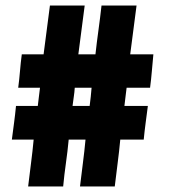

<svg xmlns="http://www.w3.org/2000/svg" viewBox="-20 -676 622 696"><path d="M287 -656Q281 -611 275.5 -567.5Q270 -524 264 -479H326Q331 -524 337 -567.5Q343 -611 348 -656H475Q469 -611 463.5 -567.5Q458 -524 452 -479H536Q533 -449 530.5 -418.5Q528 -388 524 -358H439Q437 -342 435 -325.5Q433 -309 431 -292H516Q512 -261 508 -231Q504 -201 501 -170H416Q412 -127 406.5 -85Q401 -43 396 0H270Q275 -43 280.5 -85Q286 -127 290 -170H229Q225 -127 219 -85Q213 -43 209 0H82Q87 -43 92.5 -85Q98 -127 102 -170H23Q27 -201 31 -231Q35 -261 38 -292H117Q119 -309 121 -325.5Q123 -342 125 -358H46Q50 -388 52.5 -418.5Q55 -449 59 -479H138Q144 -524 149.5 -567.5Q155 -611 161 -656ZM251 -358Q250 -342 247.5 -325.5Q245 -309 243 -292H305Q307 -309 309 -325.5Q311 -342 312 -358Z"/></svg>

Font: Synthetic
Style: Bold
Weight: 700
Designer: Santiago Orozco
Foundry: Typemade
Version: Version 2.000; ttfautohint (v1.8.4.7-5d5b)